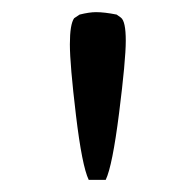

<svg xmlns="http://www.w3.org/2000/svg" viewBox="-20 -723 321 316"><path d="M179 -694Q187 -688 187 -656Q187 -624 176 -537Q165 -450 154 -427H126Q115 -450 105 -533.5Q95 -617 95 -650Q95 -683 102 -693L111 -699Q127 -703 138 -703Q152 -703 172 -699Z"/></svg>

Font: Asul
Style: Regular
Weight: 400
Designer: Mariela Monsalve
Foundry: Mariela Monsalve
Version: Version 1.002